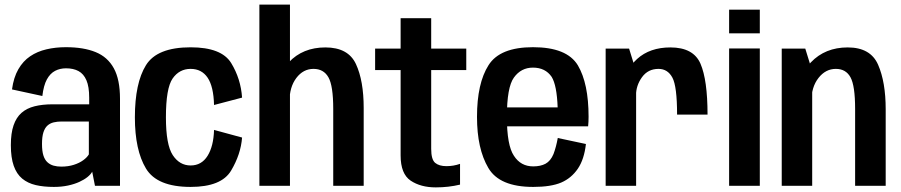

<svg xmlns="http://www.w3.org/2000/svg" viewBox="-20 -805 3903 832"><path d="M213.5 5Q246.5 5 274.5 -1Q302.5 -7 323.8 -16.8Q345 -26.5 359.2 -38Q373.5 -49.5 379.5 -61L391.5 0H500V-377Q500 -460.5 473.2 -509.2Q446.5 -558 394.5 -579.2Q342.5 -600.5 265.5 -600.5Q220.5 -600.5 181 -591.2Q141.5 -582 110.8 -561.2Q80 -540.5 59.5 -505Q39 -469.5 32 -417.5L163.5 -389Q169 -435 183.2 -461Q197.5 -487 218.8 -498Q240 -509 266 -509Q298 -509 320.2 -497Q342.5 -485 354.5 -457.2Q366.5 -429.5 366.5 -381.5V-353H208.5Q164 -353 130 -344.5Q96 -336 73.2 -316Q50.5 -296 38.8 -262Q27 -228 27 -176Q27 -122 39.5 -86.5Q52 -51 76.2 -31Q100.5 -11 134.8 -3Q169 5 213.5 5ZM245.5 -83Q227.5 -83 212.2 -87.2Q197 -91.5 185.5 -102Q174 -112.5 168 -131.5Q162 -150.5 162 -181.5Q162 -212.5 168.2 -231.8Q174.5 -251 185.8 -261Q197 -271 212.8 -274.8Q228.5 -278.5 247.5 -278.5H365V-136Q357.5 -123 340.8 -110.8Q324 -98.5 299.8 -90.8Q275.5 -83 245.5 -83Z M806 5Q939.5 5 981.5 -65.8Q1023.5 -136.5 1029 -209L907.5 -242Q905.5 -171.5 879.5 -129.8Q853.5 -88 806 -88Q758 -88 728.5 -133Q699 -178 699 -296.5Q699 -423 728 -464.8Q757 -506.5 806 -506.5Q854 -506.5 879.8 -468.2Q905.5 -430 907.5 -350L1029 -382Q1023.5 -463.5 981.8 -531.8Q940 -600 806 -600Q660.5 -600 612.5 -522.5Q564.5 -445 564.5 -296.5Q564.5 -154.5 612.5 -74.8Q660.5 5 806 5Z M1104 0H1236.5V-785H1104ZM1424 0H1556V-337Q1556 -455 1522.5 -527.2Q1489 -599.5 1390 -599.5Q1292 -599.5 1231.2 -534.8Q1170.5 -470 1170.5 -394L1234.5 -366Q1234.5 -428 1264.2 -467.2Q1294 -506.5 1338.5 -506.5Q1382.5 -506.5 1403.2 -470Q1424 -433.5 1424 -333Z M1868.5 7Q1923.5 7 1973.5 -5V-95Q1945.5 -85 1914.5 -85Q1883 -85 1865.8 -99.2Q1848.5 -113.5 1848.5 -160V-501.5H2000.5V-594.5H1848.5V-726H1716V-594.5H1605.5V-501.5H1716V-131.5Q1716 -51.5 1759.5 -22.2Q1803 7 1868.5 7Z M2290.5 5V-84Q2236.5 -84 2207 -130Q2176.5 -175 2176.5 -298.5Q2176.5 -427 2207 -469Q2238 -512 2289.5 -512Q2343 -512 2370.5 -472Q2393 -435.5 2396.5 -339.5H2164V-257.5H2528.5Q2530.5 -276.5 2530.5 -299Q2530.5 -443.5 2484 -522Q2436.5 -600.5 2289.5 -600.5Q2146 -600.5 2097 -522.5Q2047 -444 2047 -298.5Q2047 -160.5 2096 -77.5Q2144 5 2290.5 5ZM2290.5 -84V5Q2367.5 5 2412 -14Q2456 -33 2484 -74Q2511.5 -114.5 2519 -181L2397 -207Q2390 -168 2378.5 -137.5Q2366 -107.5 2344 -95.5Q2322.5 -84 2290.5 -84Z M2914 -308.5H3046Q3046 -458 3015.5 -528.8Q2985 -599.5 2885 -599.5Q2796 -599.5 2740.8 -549.5Q2685.5 -499.5 2685.5 -419L2736 -391.5Q2736 -434.5 2762 -470.5Q2788 -506.5 2833.5 -506.5Q2873.5 -506.5 2893.8 -468.5Q2914 -430.5 2914 -308.5ZM2604.5 0H2736.5V-496L2706 -594.5H2604.5Z M3139.5 0H3272.5V-595H3139.5ZM3139.5 -763V-660.5H3272.5V-763Z M3367.5 0H3499.5V-497.5L3469.5 -594.5H3367.5ZM3685.5 0H3818V-331.5Q3818 -449 3785.2 -524.2Q3752.5 -599.5 3653.5 -599.5Q3555.5 -599.5 3493.8 -534.8Q3432 -470 3432 -394L3496 -366Q3496 -428 3526.8 -467.2Q3557.5 -506.5 3602 -506.5Q3645.5 -506.5 3665.5 -470Q3685.5 -433.5 3685.5 -333Z"/></svg>

Font: Anybody SemiCondensed SemiBold
Style: Regular
Weight: 600
Width: 4
Version: Version 1.113;gftools[0.9.25]